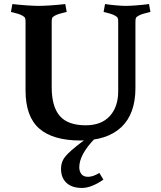

<svg xmlns="http://www.w3.org/2000/svg" viewBox="-20 -679 794 947"><path d="M563 -229V-572Q563 -585 560.5 -590.5Q558 -596 547 -602Q539 -607 525.5 -611Q512 -615 501.5 -617.5Q491 -620 491 -620L498 -659Q524 -655 553.5 -652.5Q583 -650 600 -650Q620 -650 652.5 -652.5Q685 -655 715 -659L722 -620Q722 -620 711 -617.5Q700 -615 686.5 -611Q673 -607 664 -602Q653 -596 650.5 -590.5Q648 -585 648 -572V-245Q648 -117 578 -51.5Q508 14 377 14Q241 14 173.5 -45Q106 -104 106 -233V-572Q106 -585 103.5 -590.5Q101 -596 90 -602Q82 -607 68.5 -611Q55 -615 44.5 -617.5Q34 -620 34 -620L41 -659Q76 -655 112.5 -652.5Q149 -650 171 -650Q194 -650 231 -652.5Q268 -655 302 -659L309 -620Q309 -620 298 -617.5Q287 -615 273.5 -611Q260 -607 251 -602Q240 -596 237.5 -590.5Q235 -585 235 -572V-249Q235 -153 275 -107Q315 -61 403 -61Q480 -61 521.5 -106.5Q563 -152 563 -229ZM371 146Q371 165 381 179Q392 194 416.5 193Q441 192 470 174L490 207Q461 227 434.5 237.5Q408 248 384 248Q335 248 308 223Q281 198 281 154Q281 132 289 114Q297 96 319 75Q348 47 408 3H449Q371 83 371 146Z"/></svg>

Font: Buenard
Style: Regular
Weight: 400
Version: Version 2.000